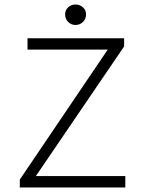

<svg xmlns="http://www.w3.org/2000/svg" viewBox="-20 -832 640 852"><path d="M314.9 -721.2Q295.9 -721.2 282.5 -734.6Q269 -748 269 -768.1Q269 -787.1 282.5 -799.6Q295.9 -812 314.9 -812Q334.5 -812 348.1 -799.6Q361.8 -787.1 361.8 -768.1Q361.8 -748 348.1 -734.6Q334.5 -721.2 314.9 -721.2ZM67.9 0V-35.2L458 -611.8H102.1V-662.1H530.8V-626L139.2 -50.8H536.1V0Z"/></svg>

Font: Office Code Pro D Light
Style: Regular
Weight: 300
Designer: Nathan Rutzky & Paul D. Hunt
Foundry: Adobe Systems Incorporated
Version: Version 1.004;PS 001.004;hotconv 1.0.70;makeotf.lib2.5.58329